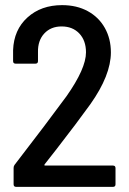

<svg xmlns="http://www.w3.org/2000/svg" viewBox="-20 -728 501 748"><path d="M156 -83H420Q430 -83 430 -73V-10Q430 0 420 0H43Q33 0 33 -10V-74Q33 -81 37 -86Q162 -248 239 -353Q315 -461 315 -524Q315 -570 289 -597.5Q263 -625 220 -625Q178 -625 152.5 -597.5Q127 -570 128 -525V-490Q128 -480 118 -480H41Q31 -480 31 -490V-533Q34 -612 87 -660Q140 -708 222 -708Q279 -708 322 -684.5Q365 -661 388.5 -619Q412 -577 412 -524Q412 -435 332 -322Q281 -251 201 -148Q169 -108 154 -88Q151 -83 156 -83Z"/></svg>

Font: Barlow Semi Condensed Medium
Style: Regular
Weight: 500
Width: 4
Designer: Jeremy Tribby
Foundry: Tribby Type
Version: Version 1.422; ttfautohint (v1.8)